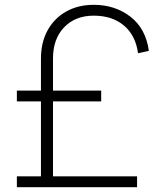

<svg xmlns="http://www.w3.org/2000/svg" viewBox="-20 -777 688 797"><path d="M50 0H549V-45H200V-356H400V-401H200V-534Q200 -616 246.5 -664Q293 -712 369 -712Q446 -712 494.5 -671Q543 -630 553 -556L598 -566Q585 -659 521 -708Q457 -757 369 -757Q304 -757 254.5 -729Q205 -701 177.5 -651Q150 -601 150 -534V-401H50V-356H150V-45H50Z"/></svg>

Font: Plus Jakarta Sans ExtraLight
Style: Regular
Weight: 200
Designer: Gumpita Rahayu
Foundry: Tokotype
Version: Version 2.004; ttfautohint (v1.8.3)